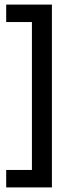

<svg xmlns="http://www.w3.org/2000/svg" viewBox="-20 -723 306 836"><path d="M206 93H119V-688H206ZM206 93H7V17H206ZM206 -627H7V-703H206Z"/></svg>

Font: Bricolage Grotesque 36pt Condensed
Style: Regular
Weight: 400
Width: 3
Designer: Mathieu Triay
Foundry: Atelier Triay
Version: Version 1.001;gftools[0.9.33.dev8+g029e19f]